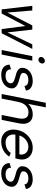

<svg xmlns="http://www.w3.org/2000/svg" viewBox="1163 -1923 767 3133"><g transform="rotate(90 1546.5 -356.5)"><path d="M201 0H133L75 -500H151L185 -93L395 -500H463L509 -94L704 -500H778L523 0H454L405 -388Z M896 -500H970L870 0H796ZM953 -600Q931 -600 918.5 -615Q906 -630 910 -652Q915 -675 933.5 -690Q952 -705 974 -705Q996 -705 1008 -690Q1020 -675 1015 -652Q1011 -630 993 -615Q975 -600 953 -600Z M1111 -153Q1111 -123 1123 -103.5Q1135 -84 1158.5 -74Q1182 -64 1216 -64Q1269 -64 1300.5 -84.5Q1332 -105 1338 -136Q1343 -162 1330 -178Q1317 -194 1292 -204.5Q1267 -215 1236 -223Q1211 -229 1182.5 -237.5Q1154 -246 1130 -261Q1106 -276 1094 -300Q1082 -324 1089 -363Q1098 -406 1128 -438.5Q1158 -471 1203 -489Q1248 -507 1302 -507Q1364 -507 1407.5 -480Q1451 -453 1458 -396L1383 -372Q1381 -398 1365.5 -412Q1350 -426 1328.5 -431Q1307 -436 1285 -436Q1240 -436 1209 -418.5Q1178 -401 1171 -366Q1167 -347 1173.5 -334.5Q1180 -322 1195 -314Q1210 -306 1230.5 -300.5Q1251 -295 1275 -288Q1303 -281 1331 -270.5Q1359 -260 1382 -243.5Q1405 -227 1416 -201.5Q1427 -176 1419 -138Q1410 -94 1380 -61.5Q1350 -29 1304 -11Q1258 7 1202 7Q1125 7 1081.5 -27.5Q1038 -62 1034 -129Z M1657 -720H1732L1675 -432Q1707 -468 1751.5 -487.5Q1796 -507 1847 -507Q1902 -507 1940 -482Q1978 -457 1992.5 -408Q2007 -359 1993 -286L1936 0H1856L1911 -277Q1926 -355 1902 -396.5Q1878 -438 1814 -438Q1749 -438 1703.5 -394Q1658 -350 1642 -266L1589 0H1514Z M2290 7Q2220 7 2172 -27Q2124 -61 2105 -120Q2086 -179 2101 -255Q2115 -328 2157.5 -385Q2200 -442 2260.5 -474.5Q2321 -507 2390 -507Q2458 -507 2505.5 -477Q2553 -447 2572.5 -394Q2592 -341 2576 -273Q2574 -262 2571 -250Q2568 -238 2564 -224H2177Q2170 -177 2183.5 -141Q2197 -105 2227.5 -84.5Q2258 -64 2302 -64Q2360 -64 2405 -86Q2450 -108 2476 -149L2536 -123Q2494 -60 2430 -26.5Q2366 7 2290 7ZM2498 -289Q2507 -332 2494 -365Q2481 -398 2450 -417Q2419 -436 2373 -436Q2333 -436 2296 -417Q2259 -398 2231 -364.5Q2203 -331 2191 -289Z M2717 -153Q2717 -123 2729 -103.5Q2741 -84 2764.5 -74Q2788 -64 2822 -64Q2875 -64 2906.5 -84.5Q2938 -105 2944 -136Q2949 -162 2936 -178Q2923 -194 2898 -204.5Q2873 -215 2842 -223Q2817 -229 2788.5 -237.5Q2760 -246 2736 -261Q2712 -276 2700 -300Q2688 -324 2695 -363Q2704 -406 2734 -438.5Q2764 -471 2809 -489Q2854 -507 2908 -507Q2970 -507 3013.5 -480Q3057 -453 3064 -396L2989 -372Q2987 -398 2971.5 -412Q2956 -426 2934.5 -431Q2913 -436 2891 -436Q2846 -436 2815 -418.5Q2784 -401 2777 -366Q2773 -347 2779.5 -334.5Q2786 -322 2801 -314Q2816 -306 2836.5 -300.5Q2857 -295 2881 -288Q2909 -281 2937 -270.5Q2965 -260 2988 -243.5Q3011 -227 3022 -201.5Q3033 -176 3025 -138Q3016 -94 2986 -61.5Q2956 -29 2910 -11Q2864 7 2808 7Q2731 7 2687.5 -27.5Q2644 -62 2640 -129Z"/></g></svg>

Font: Albert Sans
Style: Italic
Weight: 400
Italic angle: -11.25°
Designer: Andreas Rasmussen
Foundry: a.Foundry
Version: Version 1.025